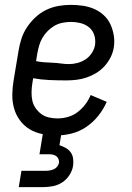

<svg xmlns="http://www.w3.org/2000/svg" viewBox="-20 -548 540 788"><path d="M210 8Q181 8 152.5 2Q124 -4 101 -18Q78 -32 61.5 -54.5Q45 -77 37.5 -104Q30 -131 30.5 -160.5Q31 -190 36 -219L56 -339Q60 -364 68 -389Q76 -414 91 -436.5Q106 -459 126 -477.5Q146 -496 170 -507.5Q194 -519 219.5 -523.5Q245 -528 270 -528Q295 -528 319.5 -524.5Q344 -521 366 -511.5Q388 -502 405.5 -486Q423 -470 433 -448.5Q443 -427 447 -402.5Q451 -378 447 -353Q444 -333 434 -313Q424 -293 409 -276.5Q394 -260 375 -248.5Q356 -237 335.5 -230Q315 -223 294 -220.5Q273 -218 252 -218Q218 -218 183 -219.5Q148 -221 116 -227L113 -208Q110 -190 109.5 -171.5Q109 -153 112.5 -136Q116 -119 126 -104.5Q136 -90 149.5 -80Q163 -70 180.5 -66Q198 -62 217 -62Q237 -62 258.5 -68Q280 -74 298 -87.5Q316 -101 330 -119.5Q344 -138 352 -158L418 -130Q405 -100 383.5 -73Q362 -46 334 -27Q306 -8 274 0Q242 8 210 8ZM263 -285Q280 -285 297.5 -289.5Q315 -294 330.5 -304Q346 -314 356.5 -330Q367 -346 370 -363Q373 -384 367 -403.5Q361 -423 346 -435.5Q331 -448 311 -453Q291 -458 270 -458Q254 -458 236.5 -454.5Q219 -451 204 -442.5Q189 -434 176 -421Q163 -408 154 -392.5Q145 -377 140.5 -360.5Q136 -344 133 -328L128 -297Q143 -294 160.5 -292.5Q178 -291 195.5 -290.5Q213 -290 229.5 -287.5Q246 -285 263 -285ZM57 220 68 153H168Q176 153 184.5 151.5Q193 150 201 146.5Q209 143 214.5 136Q220 129 222 121Q223 112 220 104.5Q217 97 210.5 92.5Q204 88 196 86.5Q188 85 180 85H142L156 0H232L224 48Q237 52 249.5 59Q262 66 270 77Q278 88 280 102.5Q282 117 280 132Q277 152 265 170.5Q253 189 235.5 200.5Q218 212 197.5 216Q177 220 157 220Z"/></svg>

Font: Iosevka Custom
Style: Italic
Weight: 400
Italic angle: -9°
Monospace: yes
Designer: Belleve Invis
Foundry: Belleve Invis
Version: Version 30.3.3; ttfautohint (v1.8.3)